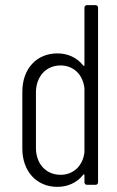

<svg xmlns="http://www.w3.org/2000/svg" viewBox="-20 -720 457 748"><path d="M309 -690V-466C309 -463 307 -462 304 -465C280 -496 243 -512 204 -512C122 -512 67 -452 67 -362V-141C67 -54 121 8 204 8C243 8 280 -8 304 -39C307 -42 309 -41 309 -38V-10C309 -4 313 0 319 0H352C358 0 362 -4 362 -10V-690C362 -696 358 -700 352 -700H319C313 -700 309 -696 309 -690ZM216 -39C159 -39 120 -82 120 -144V-359C120 -422 159 -465 216 -465C266 -465 303 -430 309 -376V-127C303 -74 266 -39 216 -39Z"/></svg>

Font: Barlow Condensed Light
Style: Regular
Weight: 300
Width: 3
Designer: Jeremy Tribby
Foundry: Tribby Type
Version: Version 1.422;hotconv 1.0.109;makeotfexe 2.5.65596